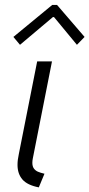

<svg xmlns="http://www.w3.org/2000/svg" viewBox="-20 -770 371 797"><path d="M52.7 -85.4Q52.7 -106 58.1 -130.4L134.3 -515.1H195.8L116.2 -112.3Q114.3 -103 114.3 -94.2Q114.3 -79.1 120.8 -70.3Q127.4 -61.5 137.7 -57.1Q147.9 -52.7 164.6 -48.8L141.1 7.8Q93.3 -1.5 73 -25.1Q52.7 -48.8 52.7 -85.4ZM35.6 -616.7 196.8 -749.5H216.8L331.1 -616.7L299.3 -584L204.1 -699.2H199.7L63 -584Z"/></svg>

Font: Reddit Sans Vanilla Light
Style: Italic
Weight: 300
Italic angle: -11.25°
Designer: Stephen Hutchings
Version: Version 1.013